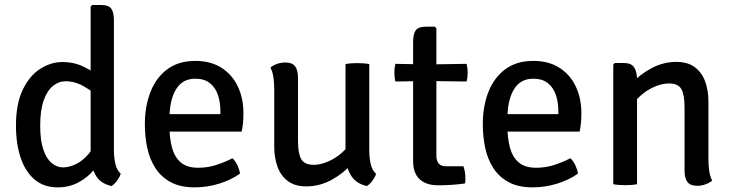

<svg xmlns="http://www.w3.org/2000/svg" viewBox="-20 -756 3002 788"><path d="M447.5 -140Q447.5 -111 453.2 -84.5Q459 -58 475.5 -43Q471.5 -30 460.8 -15Q450 0 437.5 7.5Q390.5 -3 371.2 -39.5Q352 -76 352 -122.5V-729L358 -735.5H395Q426 -735.5 436.8 -720.2Q447.5 -705 447.5 -672ZM45.5 -240.5Q45.5 -330 73.5 -388Q101.5 -446 145.5 -473.8Q189.5 -501.5 236 -501.5Q283.5 -501.5 323.5 -482Q363.5 -462.5 398.5 -436.5L388.5 -358Q360 -380.5 324 -401.5Q288 -422.5 249 -422.5Q221 -422.5 197 -403Q173 -383.5 159 -343Q145 -302.5 145 -240Q145 -179.5 158 -141.8Q171 -104 192.5 -86.5Q214 -69 238.5 -69Q264.5 -69 292.8 -83Q321 -97 345 -125.8Q369 -154.5 381.5 -198.5L401 -123.5Q391.5 -90 365.5 -58.8Q339.5 -27.5 301.5 -7.2Q263.5 13 216.5 13Q160 13 122 -19.2Q84 -51.5 64.8 -108.5Q45.5 -165.5 45.5 -240.5Z M635.5 -216V-287.5H884.5V-300.5Q884.5 -336.5 874.2 -366.8Q864 -397 841.2 -415Q818.5 -433 781.5 -433Q728.5 -433 702 -388.8Q675.5 -344.5 675.5 -268V-238Q675.5 -189.5 685.8 -150.8Q696 -112 721.5 -89.8Q747 -67.5 793.5 -67.5Q832 -67.5 867 -78.8Q902 -90 934 -106.5Q946.5 -95 954.8 -76.8Q963 -58.5 965 -43.5Q929.5 -18 880.2 -2.5Q831 13 779 13Q720.5 13 681 -8.2Q641.5 -29.5 618 -65.8Q594.5 -102 584.5 -148.5Q574.5 -195 574.5 -246Q574.5 -320.5 597.8 -379.2Q621 -438 667 -472Q713 -506 781.5 -506Q846 -506 890 -477.2Q934 -448.5 956.5 -400.2Q979 -352 979 -292.5Q979 -269.5 977.5 -252.8Q976 -236 972 -216Z M1495.5 -139.5Q1495.5 -110 1501.2 -83.8Q1507 -57.5 1523.5 -42.5Q1519.5 -29.5 1509 -14.8Q1498.5 0 1485.5 7.5Q1438.5 -3 1418.2 -39.8Q1398 -76.5 1398 -123V-493Q1418 -497 1446.5 -497Q1474.5 -497 1495.5 -493ZM1105.5 -389.5Q1105.5 -415.5 1102.2 -438.5Q1099 -461.5 1090 -478.5Q1100.5 -488 1117 -493.8Q1133.5 -499.5 1151.5 -499.5Q1179.5 -499.5 1191.2 -483.8Q1203 -468 1203 -437V-178.5Q1203 -126.5 1216.2 -103Q1229.5 -79.5 1267.5 -79.5Q1293.5 -79.5 1323.5 -91.8Q1353.5 -104 1380.2 -126.5Q1407 -149 1423 -178.5V-83.5Q1390 -44.5 1340.8 -17.8Q1291.5 9 1237 9Q1190.5 9 1161.5 -12.8Q1132.5 -34.5 1119 -71.5Q1105.5 -108.5 1105.5 -153.5Z M1675.5 -583.5Q1675.5 -616.5 1686.2 -631.5Q1697 -646.5 1728 -646.5H1764.5L1771 -640V-116.5Q1771 -97 1780.2 -85.2Q1789.5 -73.5 1811.5 -73.5H1882Q1890 -51.5 1890 -24Q1890 -18.5 1889.8 -13Q1889.5 -7.5 1888 -3Q1863.5 0.5 1835.8 2.5Q1808 4.5 1778.5 4.5Q1729 4.5 1702.2 -20.5Q1675.5 -45.5 1675.5 -95ZM1895 -494Q1899.5 -475 1899.5 -458Q1899.5 -439 1895 -421.5L1734 -423.5L1602.5 -421.5Q1598.5 -439 1598.5 -458Q1598.5 -475 1602.5 -494L1734.5 -491.5Z M2022.5 -216V-287.5H2271.5V-300.5Q2271.5 -336.5 2261.2 -366.8Q2251 -397 2228.2 -415Q2205.5 -433 2168.5 -433Q2115.5 -433 2089 -388.8Q2062.5 -344.5 2062.5 -268V-238Q2062.5 -189.5 2072.8 -150.8Q2083 -112 2108.5 -89.8Q2134 -67.5 2180.5 -67.5Q2219 -67.5 2254 -78.8Q2289 -90 2321 -106.5Q2333.5 -95 2341.8 -76.8Q2350 -58.5 2352 -43.5Q2316.5 -18 2267.2 -2.5Q2218 13 2166 13Q2107.5 13 2068 -8.2Q2028.5 -29.5 2005 -65.8Q1981.5 -102 1971.5 -148.5Q1961.5 -195 1961.5 -246Q1961.5 -320.5 1984.8 -379.2Q2008 -438 2054 -472Q2100 -506 2168.5 -506Q2233 -506 2277 -477.2Q2321 -448.5 2343.5 -400.2Q2366 -352 2366 -292.5Q2366 -269.5 2364.5 -252.8Q2363 -236 2359 -216Z M2540 -497.5Q2571 -497.5 2582.8 -479.2Q2594.5 -461 2594.5 -428V0Q2574.5 4 2546.5 4Q2518 4 2497 0V-491L2503.5 -497.5ZM2887.5 -103.5Q2887.5 -77.5 2890.8 -54.5Q2894 -31.5 2903 -14.5Q2892 -5.5 2875.5 0.5Q2859 6.5 2841.5 6.5Q2813 6.5 2801.2 -9.2Q2789.5 -25 2789.5 -56V-315Q2789.5 -367 2776.5 -390.2Q2763.5 -413.5 2725.5 -413.5Q2699 -413.5 2669 -401.2Q2639 -389 2612.5 -366.5Q2586 -344 2569.5 -314.5V-409.5Q2603 -448.5 2652.2 -475.2Q2701.5 -502 2755.5 -502Q2802.5 -502 2831.5 -480.2Q2860.5 -458.5 2874 -421.8Q2887.5 -385 2887.5 -339.5Z"/></svg>

Font: Signika Negative Light
Style: Regular
Weight: 400
Version: Version 2.001